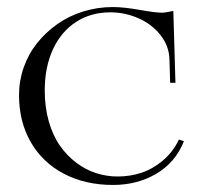

<svg xmlns="http://www.w3.org/2000/svg" viewBox="-20 -518 571 545"><path d="M34 -248Q34 -288.8 47.4 -326.9Q60.8 -365 85.4 -395.8Q110 -426.5 142.8 -449.6Q175.5 -472.8 216.1 -485.4Q256.8 -498 300 -498Q331.2 -498 376.2 -490Q421.2 -482 439 -482Q449.5 -482 472 -487L478 -283H463L461 -350Q459.8 -388.2 434.9 -419.2Q410 -450.2 372.1 -466.6Q334.2 -483 293 -483Q238 -483 195.8 -455.6Q153.5 -428.2 130.2 -377.8Q107 -327.2 107 -261Q107 -213.5 118.6 -173.1Q130.2 -132.8 150.1 -104.5Q170 -76.2 196.6 -56.1Q223.2 -36 253 -26.5Q282.8 -17 314 -17Q349.2 -17 381.2 -27.5Q413.2 -38 442 -62.1Q470.8 -86.2 488 -122L502 -117Q478 -56.8 423.8 -24.9Q369.5 7 301 7Q222 7 161.2 -24.9Q100.5 -56.8 67.2 -114.8Q34 -172.8 34 -248Z"/></svg>

Font: FogtwoNo5
Style: Regular
Weight: 400
Designer: gluk (gluksza@wp.pl)
Foundry: gluk (gluksza@wp.pl)
Version: Version 0.87